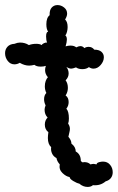

<svg xmlns="http://www.w3.org/2000/svg" viewBox="-41 -735 465 758"><path d="M356 -96Q360 -97 366 -97Q383 -97 393.5 -84.5Q404 -72 404 -55Q404 -42 397 -32.5Q390 -23 376 -19Q355 -1 326 -4Q318 3 305 3Q287 3 272 -10Q262 -12 248 -20.5Q234 -29 234 -36Q220 -38 205.5 -52Q191 -66 195 -86Q184 -98 182 -111Q170 -117 164.5 -129Q159 -141 161 -154Q148 -166 148 -190Q148 -199 150 -213Q136 -224 136 -243Q136 -260 147 -271Q135 -283 135 -302Q135 -309 139 -319Q133 -331 133 -343Q133 -359 142 -368Q136 -380 136 -394Q136 -406 139.5 -415.5Q143 -425 148 -430Q137 -443 137 -458Q137 -466 140 -475Q131 -472 120 -472Q103 -472 95 -479Q83 -476 74 -476Q56 -476 37 -487Q27 -481 16 -481Q0 -481 -10.5 -494.5Q-21 -508 -21 -525Q-21 -540 -11.5 -550.5Q-2 -561 16 -562Q28 -567 38 -567Q58 -567 73 -557Q86 -562 102 -562Q116 -562 124 -557Q125 -561 132.5 -564.5Q140 -568 145 -567Q141 -576 141 -591Q141 -609 149 -610Q142 -620 142 -639Q142 -665 155 -675Q154 -695 163 -705Q172 -715 186 -715Q200 -715 212 -705.5Q224 -696 224 -681Q224 -671 216 -658Q226 -649 226 -628Q226 -619 223.5 -609.5Q221 -600 217 -595Q223 -591 223 -579Q223 -569 218 -552Q227 -555 237 -555Q252 -555 260 -548Q270 -553 276 -553Q286 -553 292 -545Q299 -550 309 -550Q323 -550 331 -539Q350 -539 359.5 -530.5Q369 -522 369 -509Q369 -493 356.5 -478.5Q344 -464 328 -464Q319 -464 310 -470Q300 -462 284 -462Q269 -462 259 -469Q246 -464 240 -464Q232 -464 221 -471Q230 -459 230 -445Q230 -430 218 -418Q227 -406 227 -388Q227 -372 218 -358Q230 -350 230 -332Q230 -317 221 -306Q231 -295 231 -267Q231 -255 228 -247Q235 -237 235 -226Q235 -220 232.5 -210.5Q230 -201 229 -195Q241 -181 241 -168Q258 -155 258 -137Q278 -126 278 -100Q280 -97 282 -96Q284 -95 285 -94L292 -95Q307 -95 316 -86Q324 -88 329 -88Q332 -88 340 -86Q341 -91 345.5 -93Q350 -95 356 -96Z"/></svg>

Font: Pangolin
Style: Regular
Weight: 400
Designer: Kevin Burke
Foundry: Google, Inc.
Version: Version 1.101